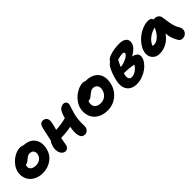

<svg xmlns="http://www.w3.org/2000/svg" viewBox="229 -1606 2704 2704"><g transform="rotate(-45 1581.0 -254.0)"><path d="M284.2 -14.2Q201.7 -14.2 141.8 -50.3Q82 -86.4 57.4 -146.2Q32.7 -206.1 45.9 -275.9Q55.2 -321.3 83.7 -363.3Q112.3 -405.3 149.2 -434.6Q186 -463.9 228.5 -481.4Q271 -499 308.1 -499Q342.8 -499 363.8 -485.8Q410.6 -484.9 448.7 -471.4Q486.8 -458 511.7 -435.1Q536.6 -412.1 552.5 -380.4Q568.4 -348.6 570.8 -311.5Q573.2 -274.4 565.9 -232.9Q545.4 -130.9 467.5 -72.5Q389.6 -14.2 284.2 -14.2ZM191.9 -251Q183.6 -209 210.9 -184.1Q238.3 -159.2 293.9 -159.2Q341.8 -159.2 376.7 -185.3Q411.6 -211.4 419.9 -254.9Q428.2 -295.4 408 -319.8Q387.7 -344.2 346.2 -344.2Q331.5 -344.2 317.4 -338.1Q303.2 -332 293.9 -325Q284.7 -317.9 265.1 -301.8Q243.2 -283.7 228.5 -276.1Q213.9 -268.6 196.8 -267.1Q193.4 -258.8 191.9 -251Z M731 -5.9Q699.7 -5.9 676.8 -28.8Q653.8 -51.8 645.5 -88.4Q637.2 -125 645 -164.1Q656.7 -224.1 688 -262.2Q724.1 -424.3 731 -459Q738.3 -495.1 755.6 -517.6Q772.9 -540 801.3 -540Q845.7 -540 866.2 -510.3Q886.7 -480.5 876 -429.2Q870.1 -396.5 847.2 -313Q948.2 -317.4 1050.3 -344.2Q1062.5 -393.6 1081.1 -435.1Q1095.7 -466.3 1121.1 -484.1Q1146.5 -502 1178.2 -502Q1206.1 -502 1221.7 -481.4Q1237.3 -460.9 1231.9 -433.1Q1228 -414.6 1208.5 -358.2Q1189 -301.8 1182.1 -268.1Q1171.4 -215.8 1168.9 -166.3Q1166.5 -116.7 1168.7 -94.5Q1170.9 -72.3 1166 -43Q1160.6 -17.6 1137.9 1.7Q1115.2 21 1087.9 21Q1031.2 21 1014.4 -40.5Q997.6 -102.1 1018.1 -205.1Q938 -186.5 815.9 -183.1Q811.5 -159.7 804.2 -117.2Q796.9 -74.7 794.9 -64.9Q789.6 -39.1 771.7 -22.5Q753.9 -5.9 731 -5.9Z M1554.7 7.8Q1487.3 7.8 1433.3 -14.9Q1379.4 -37.6 1346.9 -76.2Q1314.5 -114.7 1302 -167.2Q1289.6 -219.7 1300.8 -278.8Q1310.5 -327.1 1340.6 -372.6Q1370.6 -418 1409.9 -449.5Q1449.2 -481 1494.1 -500Q1539.1 -519 1579.1 -519Q1604.5 -519 1626 -507.8H1629.9Q1715.8 -507.8 1772.2 -472.9Q1828.6 -438 1848.9 -378.4Q1869.1 -318.8 1854 -242.2Q1831.1 -128.9 1747.6 -60.5Q1664.1 7.8 1554.7 7.8ZM1448.7 -254.9Q1438 -199.2 1468 -166.5Q1498 -133.8 1560.1 -133.8Q1614.3 -133.8 1654.5 -167.5Q1694.8 -201.2 1706.1 -256.8Q1715.8 -305.2 1693.4 -334.5Q1670.9 -363.8 1624 -363.8Q1609.9 -363.8 1595.7 -357.4Q1581.5 -351.1 1572 -344Q1562.5 -336.9 1542 -319.8Q1513.2 -296.4 1497.8 -288.1Q1482.4 -279.8 1460.9 -279.8H1457Q1450.2 -261.7 1448.7 -254.9Z M2108.4 36.1Q2039.1 36.1 1994.9 4.4Q1950.7 -27.3 1936.8 -80.1Q1922.9 -132.8 1936.5 -199.2Q1946.8 -252 1970.7 -315.7Q1994.6 -379.4 2018.6 -414.1Q2032.7 -435.5 2060.5 -454.1Q2082.5 -496.6 2148.4 -517.1Q2234.9 -544.9 2330.6 -544.9Q2401.9 -544.9 2439.2 -514.9Q2476.6 -484.9 2465.3 -429.2Q2458 -390.1 2423.1 -353.3Q2388.2 -316.4 2333.5 -287.1Q2384.8 -277.3 2409.2 -252.2Q2433.6 -227.1 2424.3 -180.2Q2417.5 -143.1 2388.4 -104.5Q2359.4 -65.9 2317.1 -34.9Q2274.9 -3.9 2219.2 16.1Q2163.6 36.1 2108.4 36.1ZM2260.3 -414.1Q2228.5 -414.1 2162.6 -394Q2131.8 -334 2115.7 -294.9Q2154.8 -298.3 2196 -313.2Q2237.3 -328.1 2265.6 -348.6Q2293.9 -369.1 2297.4 -388.2Q2300.3 -400.9 2290.5 -407.5Q2280.8 -414.1 2260.3 -414.1ZM2077.6 -171.9Q2069.8 -133.8 2081.3 -109.4Q2092.8 -85 2126.5 -85Q2168 -85 2209 -112.3Q2250 -139.6 2275.4 -185.1Q2186.5 -203.1 2084.5 -203.1Q2082.5 -197.3 2077.6 -171.9Z M2639.2 -39.1Q2563.5 -39.1 2524.7 -89.6Q2485.8 -140.1 2500 -209Q2510.3 -259.8 2545.2 -310.5Q2580.1 -361.3 2627.7 -399.7Q2675.3 -438 2733.2 -461.9Q2791 -485.8 2844.2 -485.8Q2908.7 -485.8 2917 -440.9Q2925.8 -443.8 2937 -443.8Q2974.1 -443.8 2998 -423.3Q3022 -402.8 3025.9 -371.1Q3028.8 -351.1 3034.2 -312.3Q3039.6 -273.4 3043 -254.4Q3046.4 -235.4 3053.7 -206.1Q3061 -176.8 3072 -151.6Q3083 -126.5 3099.1 -100.1Q3111.8 -80.1 3112.1 -55.9Q3112.3 -31.7 3102.1 -11.2Q3091.8 9.3 3070.1 23.2Q3048.3 37.1 3020 37.1Q2975.6 37.1 2956.1 2Q2928.7 -43.9 2914.8 -84Q2900.9 -124 2896 -183.1Q2841.8 -107.4 2774.9 -73.2Q2708 -39.1 2639.2 -39.1ZM2672.9 -186Q2718.3 -186 2765.9 -229.2Q2813.5 -272.5 2848.1 -352.1Q2771.5 -333.5 2716.1 -288.6Q2660.6 -243.7 2644 -188Q2659.7 -186 2672.9 -186Z"/></g></svg>

Font: Shantell Sans Irregular
Style: Bold Italic
Weight: 700
Italic angle: -11.31°
Designer: Stephen Nixon, Anya Danilova, Shantell Martin
Foundry: Arrow Type
Version: Version 1.006;[9816181b4]